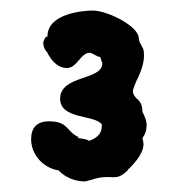

<svg xmlns="http://www.w3.org/2000/svg" viewBox="-20 -653 343 364"><path d="M258 -417C258 -423 255 -430 253 -435L250 -441C250 -454 246 -460 240 -466V-465C236 -470 232 -473 232 -481C232 -484 236 -493 240 -503V-502C246 -515 253 -531 253 -548C253 -560 251 -561 249 -565L245 -573V-572C244 -575 243 -579 243 -581C243 -603 184 -633 156 -633C139 -633 70 -628 70 -584L66 -582C64 -578 62 -574 62 -573C62 -563 66 -557 71 -552H70L74 -546C75 -545 75 -544 75 -544C75 -545 86 -524 107 -524C126 -524 133 -553 150 -553C155 -553 164 -545 170 -545L174 -533C174 -500 94 -511 94 -466C94 -426 160 -436 173 -417V-414C173 -399 163 -391 149 -386C144 -390 126 -391 126 -392C126 -392 127 -392 129 -392V-393C105 -404 110 -423 73 -423C50 -423 39 -411 39 -389C39 -359 63 -334 91 -330C103 -317 122 -309 141 -309L153 -312C194 -326 197 -305 223 -331H222C229 -337 252 -360 252 -379C252 -383 251 -388 250 -391C256 -400 258 -406 258 -417Z"/></svg>

Font: Margarine
Style: Regular
Weight: 400
Designer: Astigmatic (AOETI)
Foundry: Astigmatic (AOETI)
Version: Version 1.000